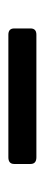

<svg xmlns="http://www.w3.org/2000/svg" viewBox="156 -444 107 459"><g transform="rotate(90 209.5 -214.5)"><path d="M63 -181Q48 -181 48 -195V-234Q48 -248 63 -248H356Q372 -248 372 -234V-195Q372 -181 356 -181Z"/></g></svg>

Font: Zen Old Mincho Medium
Style: Regular
Weight: 500
Designer: Yoshimichi Ohira
Foundry: Positype
Version: Version 1.500